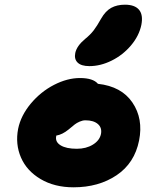

<svg xmlns="http://www.w3.org/2000/svg" viewBox="-20 -860 646 827"><path d="M365.2 -575.2Q330.1 -575.2 314.5 -590.3Q298.8 -605.5 304.2 -631.8Q310.5 -662.1 346.2 -691.9Q369.1 -710.4 383.5 -729.2Q397.9 -748 415 -778.8Q434.1 -812.5 459 -826.2Q483.9 -839.8 518.1 -839.8Q560.5 -839.8 578.9 -817.9Q597.2 -795.9 588.9 -752.9Q579.1 -705.6 544.2 -664.3Q509.3 -623 461.2 -599.1Q413.1 -575.2 365.2 -575.2ZM296.9 -53.2Q214.8 -53.2 155 -88.6Q95.2 -124 70.3 -181.6Q45.4 -239.3 58.1 -305.2Q69.8 -362.3 112.5 -413.6Q155.3 -464.8 212.6 -494.4Q270 -523.9 324.2 -523.9Q380.9 -523.9 401.9 -499Q503.4 -487.8 550.5 -418.2Q597.7 -348.6 579.1 -254.9Q559.6 -157.2 482.2 -105.2Q404.8 -53.2 296.9 -53.2ZM222.2 -273.9Q216.8 -249 241 -234.1Q265.1 -219.2 311 -219.2Q351.1 -219.2 380.1 -237.1Q409.2 -254.9 415 -283.2Q419.9 -310.1 401.4 -325.9Q382.8 -341.8 348.1 -341.8Q335.9 -341.8 323.2 -336.2Q310.5 -330.6 302.2 -324.2Q293.9 -317.9 274.9 -301.8Q248.5 -280.3 222.2 -275.9Z"/></svg>

Font: Shantell Sans Irregular Bouncy
Style: Italic
Weight: 800
Italic angle: -11.31°
Designer: Stephen Nixon, Anya Danilova, Shantell Martin
Foundry: Arrow Type
Version: Version 1.006;[9816181b4]